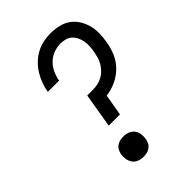

<svg xmlns="http://www.w3.org/2000/svg" viewBox="-221 -838 941 941"><g transform="rotate(-45 250.0 -367.5)"><path d="M191 -221 221 -400H260Q276 -400 293 -403.5Q310 -407 325.5 -415Q341 -423 353.5 -436Q366 -449 375 -464Q384 -479 388.5 -495.5Q393 -512 396 -528Q399 -545 400 -562.5Q401 -580 398 -596.5Q395 -613 388 -627.5Q381 -642 369.5 -653Q358 -664 341.5 -668.5Q325 -673 308 -673Q284 -673 260 -664Q236 -655 218 -637Q200 -619 189.5 -596Q179 -573 175 -549H97Q101 -574 110 -598.5Q119 -623 132.5 -645.5Q146 -668 166 -687.5Q186 -707 209 -719.5Q232 -732 257.5 -737.5Q283 -743 308 -743Q337 -743 364 -737Q391 -731 413 -716Q435 -701 449.5 -678.5Q464 -656 471.5 -629.5Q479 -603 478.5 -574.5Q478 -546 473 -518Q468 -484 454 -451Q440 -418 414 -392Q388 -366 355 -351Q322 -336 288 -332L269 -221ZM204 8Q187 8 171.5 2Q156 -4 147 -16.5Q138 -29 135 -46Q132 -63 135 -80Q137 -91 142.5 -102Q148 -113 158.5 -120.5Q169 -128 181 -130.5Q193 -133 204 -133Q221 -133 236.5 -127Q252 -121 261.5 -108.5Q271 -96 273.5 -79Q276 -62 273 -45Q271 -34 265.5 -23Q260 -12 249.5 -4.5Q239 3 227 5.5Q215 8 204 8Z"/></g></svg>

Font: Iosevka SS18
Style: Italic
Weight: 400
Italic angle: -9°
Monospace: yes
Designer: Belleve Invis
Foundry: Belleve Invis
Version: Version 25.1.1; ttfautohint (v1.8.4)